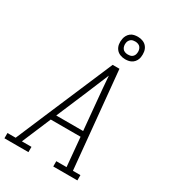

<svg xmlns="http://www.w3.org/2000/svg" viewBox="-243 -1082 1070 1199"><g transform="rotate(30 292.5 -483.0)"><path d="M-15 0V-38H44L132 -245L341 -735H390L457 -38H511V0H337V-38H411L392 -246H177L89 -38H158V0ZM194 -285H388L369 -490Q365 -534 361 -577.5Q357 -621 354 -665Q336 -621 317.5 -577.5Q299 -534 281 -490ZM391 -804Q371 -804 353.5 -811Q336 -818 325 -832.5Q314 -847 311 -866Q308 -885 312 -905Q314 -918 321 -930.5Q328 -943 339 -951.5Q350 -960 363.5 -963Q377 -966 391 -966Q410 -966 427.5 -959Q445 -952 456 -937.5Q467 -923 470 -904Q473 -885 470 -865Q468 -852 461 -839.5Q454 -827 442.5 -818.5Q431 -810 417.5 -807Q404 -804 391 -804ZM391 -838Q398 -838 406 -839.5Q414 -841 421 -846Q428 -851 432 -858.5Q436 -866 437 -874Q439 -885 437 -896Q435 -907 429 -915.5Q423 -924 412.5 -928Q402 -932 391 -932Q383 -932 375 -930.5Q367 -929 360.5 -924Q354 -919 349.5 -911.5Q345 -904 344 -896Q342 -885 344 -874Q346 -863 352 -854.5Q358 -846 368.5 -842Q379 -838 391 -838Z"/></g></svg>

Font: Iosevka Etoile XLtObl
Style: Regular
Weight: 200
Italic angle: -9°
Designer: Belleve Invis
Foundry: Belleve Invis
Version: Version 15.5.2; ttfautohint (v1.8.4)